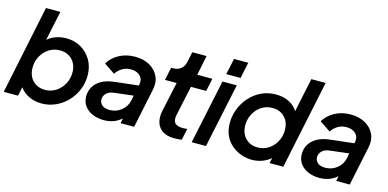

<svg xmlns="http://www.w3.org/2000/svg" viewBox="-71 -1145 3146 1557"><g transform="rotate(15 1501.5 -366.5)"><path d="M322 12Q262 12 213 -12.5Q164 -37 139 -75L123 0H3L158 -745H279L226 -496Q257 -523 297.5 -537Q338 -551 381 -551Q450 -551 505.5 -519.5Q561 -488 593.5 -432Q626 -376 626 -302Q626 -239 602.5 -182.5Q579 -126 537 -82Q495 -38 440 -13Q385 12 322 12ZM321 -102Q373 -102 413.5 -129Q454 -156 477.5 -199.5Q501 -243 501 -294Q501 -360 461.5 -401.5Q422 -443 358 -443Q307 -443 266 -416.5Q225 -390 201.5 -346.5Q178 -303 178 -251Q178 -185 217 -143.5Q256 -102 321 -102Z M845 12Q793 12 750.5 -6Q708 -24 683 -58Q658 -92 658 -141Q658 -180 677 -215.5Q696 -251 738.5 -277Q781 -303 852 -311L1048 -333L1050 -342Q1059 -388 1030.5 -415.5Q1002 -443 953 -443Q914 -443 881.5 -424Q849 -405 829 -373L737 -435Q770 -489 828.5 -520Q887 -551 959 -551Q1031 -551 1082.5 -522Q1134 -493 1157.5 -443Q1181 -393 1167 -330L1098 0H984L993 -42Q961 -14 924.5 -1Q888 12 845 12ZM784 -147Q784 -116 807 -98Q830 -80 870 -80Q925 -80 967.5 -114Q1010 -148 1021 -201L1029 -243L869 -224Q829 -220 806.5 -198Q784 -176 784 -147Z M1435 6Q1374 6 1337 -18.5Q1300 -43 1287 -85.5Q1274 -128 1285 -181L1339 -432H1241L1264 -540H1281Q1319 -540 1344.5 -560Q1370 -580 1379 -620L1397 -706H1517L1483 -540H1610L1587 -432H1459L1405 -181Q1396 -137 1413.5 -114.5Q1431 -92 1482 -92Q1499 -92 1519 -95L1498 1Q1484 4 1466.5 5Q1449 6 1435 6Z M1709 -606 1738 -741H1858L1829 -606ZM1581 0 1695 -540H1815L1701 0Z M2088 12Q2046 12 2002 -2.5Q1958 -17 1921 -47Q1884 -77 1861.5 -123Q1839 -169 1839 -232Q1839 -292 1861 -349Q1883 -406 1923.5 -451.5Q1964 -497 2019.5 -524Q2075 -551 2143 -551Q2207 -551 2254.5 -526Q2302 -501 2326 -460L2386 -745H2506L2350 0H2235L2245 -45Q2214 -18 2173 -3Q2132 12 2088 12ZM2107 -97Q2159 -97 2199.5 -124Q2240 -151 2263 -195Q2286 -239 2286 -289Q2286 -356 2246.5 -397Q2207 -438 2144 -438Q2092 -438 2051.5 -411.5Q2011 -385 1988 -341Q1965 -297 1965 -247Q1965 -180 2004.5 -138.5Q2044 -97 2107 -97Z M2655 12Q2603 12 2560.5 -6Q2518 -24 2493 -58Q2468 -92 2468 -141Q2468 -180 2487 -215.5Q2506 -251 2548.5 -277Q2591 -303 2662 -311L2858 -333L2860 -342Q2869 -388 2840.5 -415.5Q2812 -443 2763 -443Q2724 -443 2691.5 -424Q2659 -405 2639 -373L2547 -435Q2580 -489 2638.5 -520Q2697 -551 2769 -551Q2841 -551 2892.5 -522Q2944 -493 2967.5 -443Q2991 -393 2977 -330L2908 0H2794L2803 -42Q2771 -14 2734.5 -1Q2698 12 2655 12ZM2594 -147Q2594 -116 2617 -98Q2640 -80 2680 -80Q2735 -80 2777.5 -114Q2820 -148 2831 -201L2839 -243L2679 -224Q2639 -220 2616.5 -198Q2594 -176 2594 -147Z"/></g></svg>

Font: Plus Jakarta Display Medium
Style: Italic
Weight: 500
Italic angle: -12°
Designer: Gumpita Rahayu
Foundry: Tokotype Studio
Version: Version 1.000